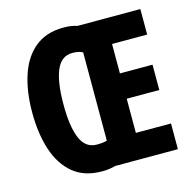

<svg xmlns="http://www.w3.org/2000/svg" viewBox="-107 -830 942 945"><g transform="rotate(-15 364.0 -357.5)"><path d="M298 -724Q337 -724 367 -714H687V-584H508V-434H674V-305H508V-131H687V0H368Q354 4 337 6.5Q320 9 299 9Q209 9 152 -38.5Q95 -86 68 -169Q41 -252 41 -359Q41 -467 68.5 -549.5Q96 -632 153 -678Q210 -724 298 -724ZM307 -592Q251 -592 225.5 -532Q200 -472 200 -358Q200 -244 225.5 -184.5Q251 -125 308 -125Q324 -125 337 -126.5Q350 -128 360 -131V-581Q340 -592 307 -592Z"/></g></svg>

Font: Noto Sans Lao ExtraCondensed ExtraBold
Style: Regular
Weight: 800
Width: 2
Designer: Monotype Design Team
Foundry: Monotype Imaging Inc.
Version: Version 2.003; ttfautohint (v1.8.4.7-5d5b)